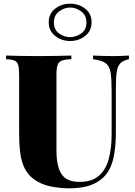

<svg xmlns="http://www.w3.org/2000/svg" viewBox="-20 -1010 733 1044"><path d="M681 -708V-688Q651 -682 635.5 -667Q620 -652 615 -620.5Q610 -589 610 -532V-291Q610 -229 601.5 -174Q593 -119 569 -79Q543 -36 491.5 -11Q440 14 354 14Q308 14 257 4Q206 -6 166 -34Q132 -59 114 -95Q96 -131 90 -179Q84 -227 84 -288V-602Q84 -639 79 -656.5Q74 -674 59 -680.5Q44 -687 13 -688V-708Q42 -707 89.5 -706Q137 -705 189 -705Q241 -705 289 -706Q337 -707 368 -708V-688Q334 -687 316.5 -680.5Q299 -674 293 -656.5Q287 -639 287 -602V-194Q287 -145 295 -111.5Q303 -78 318.5 -58Q334 -38 357.5 -29.5Q381 -21 412 -21Q479 -21 517 -53.5Q555 -86 571 -144.5Q587 -203 587 -280V-512Q587 -579 581.5 -614.5Q576 -650 555 -666Q534 -682 486 -688V-708Q506 -707 538 -706Q570 -705 598 -705Q621 -705 643.5 -706Q666 -707 681 -708ZM361 -990Q408 -990 443 -963Q478 -936 478 -889Q478 -842 443 -814.5Q408 -787 361 -787Q315 -787 280 -814.5Q245 -842 245 -889Q245 -936 280 -963Q315 -990 361 -990ZM361 -969Q330 -969 301.5 -948Q273 -927 273 -888Q273 -848 301.5 -828Q330 -808 361 -808Q393 -808 421.5 -828Q450 -848 450 -888Q450 -927 421.5 -948Q393 -969 361 -969Z"/></svg>

Font: Playfair Display Black
Style: Regular
Weight: 900
Designer: Claus Eggers Sørensen
Foundry: Claus Eggers Sørensen
Version: Version 1.203